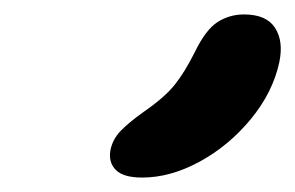

<svg xmlns="http://www.w3.org/2000/svg" viewBox="-20 -816 409 266"><path d="M177 -570Q151 -570 140.5 -580.5Q130 -591 133 -608Q136 -623 147 -634.5Q158 -646 179 -661Q208 -681 222 -698.5Q236 -716 250 -744Q265 -775 281.5 -785.5Q298 -796 318 -796Q349 -796 361 -777.5Q373 -759 367 -730Q358 -688 327.5 -651Q297 -614 256.5 -592Q216 -570 177 -570Z"/></svg>

Font: Shantell Sans Light Medium
Style: Italic
Weight: 500
Italic angle: -11°
Version: Version 1.011;[c5ecc13dd]